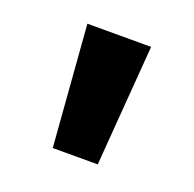

<svg xmlns="http://www.w3.org/2000/svg" viewBox="-62 -777 389 385"><g transform="rotate(20 133.0 -585.0)"><path d="M201 -714H65L85 -456H181Z"/></g></svg>

Font: Noto Traditional Nushu
Style: Bold
Weight: 700
Designer: LIU Zhao
Foundry: LiuZhao Studio
Version: Version 2.003